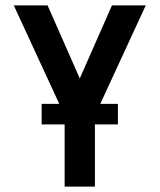

<svg xmlns="http://www.w3.org/2000/svg" viewBox="-20 -690 590 710"><path d="M219 0V-263L31 -670H156L275 -400L394 -670H519L331 -263V0ZM416 -230H134V-306H416Z"/></svg>

Font: Lode Term
Style: Bold
Weight: 700
Monospace: yes
Designer: Belleve Invis
Foundry: Belleve Invis
Version: Version 29.2.0